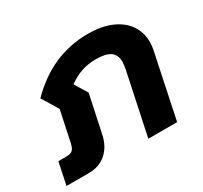

<svg xmlns="http://www.w3.org/2000/svg" viewBox="-139 -711 920 872"><g transform="rotate(-30 321.0 -275.0)"><path d="M4 -116H44Q68 -116 78.5 -125Q89 -134 94 -159L128 -319L76 -404Q219 -550 409 -550Q481 -550 532 -527.5Q583 -505 609 -466Q635 -427 635 -377Q635 -359 630 -334L560 0H409L477 -322Q482 -347 482 -362Q482 -398 458.5 -415Q435 -432 383 -432Q341 -432 306 -420Q271 -408 238 -384L279 -317L237 -120Q225 -64 188.5 -32Q152 0 97 0H-20Z"/></g></svg>

Font: Prompt SemiBold
Style: Italic
Weight: 600
Italic angle: -12°
Designer: Katatrad Team
Foundry: CadsonDemak
Version: Version 1.001